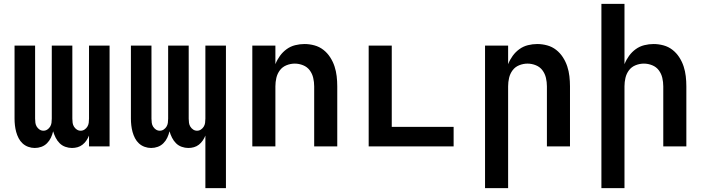

<svg xmlns="http://www.w3.org/2000/svg" viewBox="-20 -755 3640 990"><path d="M351 8Q334 8 317 2Q300 -4 287.5 -16.5Q275 -29 267 -45Q259 -61 254 -78Q250 -61 242.5 -45Q235 -29 222.5 -16.5Q210 -4 193.5 2Q177 8 159 8Q142 8 125.5 2Q109 -4 96.5 -15.5Q84 -27 76 -42.5Q68 -58 63.5 -74.5Q59 -91 57 -108.5Q55 -126 55 -143V-520H161V-143Q161 -132 162.5 -121.5Q164 -111 169.5 -102Q175 -93 184 -87Q193 -81 204 -81Q215 -81 224 -87Q233 -93 238.5 -102Q244 -111 245.5 -121.5Q247 -132 247 -143V-520H353V-143Q353 -132 354.5 -121.5Q356 -111 361.5 -102Q367 -93 376 -87Q385 -81 396 -81Q407 -81 416 -87Q425 -93 430.5 -102Q436 -111 437.5 -121.5Q439 -132 439 -143V-520H545V0H439V-56Q434 -43 425.5 -30.5Q417 -18 405.5 -9Q394 0 380 4Q366 8 351 8Z M1039 215V-56Q1034 -43 1025.5 -30.5Q1017 -18 1005.5 -9Q994 0 980 4Q966 8 951 8Q934 8 917 2Q900 -4 887.5 -16.5Q875 -29 867 -45Q859 -61 854 -78Q850 -61 842.5 -45Q835 -29 822.5 -16.5Q810 -4 793.5 2Q777 8 759 8Q742 8 725.5 2Q709 -4 696.5 -15.5Q684 -27 676 -42.5Q668 -58 663.5 -74.5Q659 -91 657 -108.5Q655 -126 655 -143V-520H761V-143Q761 -132 762.5 -121.5Q764 -111 769.5 -102Q775 -93 784 -87Q793 -81 804 -81Q815 -81 824 -87Q833 -93 838.5 -102Q844 -111 845.5 -121.5Q847 -132 847 -143V-520H953V-143Q953 -132 954.5 -121.5Q956 -111 961.5 -102Q967 -93 976 -87Q985 -81 996 -81Q1007 -81 1016 -87Q1025 -93 1030.5 -102Q1036 -111 1037.5 -121.5Q1039 -132 1039 -143V-520H1145V215Z M1281 0V-520H1400V-424Q1409 -447 1423.5 -467Q1438 -487 1458 -501.5Q1478 -516 1502 -522Q1526 -528 1550 -528Q1576 -528 1601.5 -521Q1627 -514 1647.5 -498Q1668 -482 1682.5 -459.5Q1697 -437 1705 -412.5Q1713 -388 1716 -362Q1719 -336 1719 -310V0H1600V-310Q1600 -332 1595 -353.5Q1590 -375 1577 -392.5Q1564 -410 1543 -418.5Q1522 -427 1500 -427Q1478 -427 1457 -418.5Q1436 -410 1423 -392.5Q1410 -375 1405 -353.5Q1400 -332 1400 -310V0Z M1881 0V-520H2000V-101H2319V0Z M2481 215V-520H2600V-424Q2609 -447 2623.5 -467Q2638 -487 2658 -501.5Q2678 -516 2702 -522Q2726 -528 2750 -528Q2776 -528 2801.5 -521Q2827 -514 2847.5 -498Q2868 -482 2882.5 -459.5Q2897 -437 2905 -412.5Q2913 -388 2916 -362Q2919 -336 2919 -310V0H2800V-310Q2800 -332 2795 -353.5Q2790 -375 2777 -392.5Q2764 -410 2743 -418.5Q2722 -427 2700 -427Q2678 -427 2657 -418.5Q2636 -410 2623 -392.5Q2610 -375 2605 -353.5Q2600 -332 2600 -310V215Z M3081 215V-735H3200V-424Q3209 -447 3223.5 -467Q3238 -487 3258 -501.5Q3278 -516 3302 -522Q3326 -528 3350 -528Q3376 -528 3401.5 -521Q3427 -514 3447.5 -498Q3468 -482 3482.5 -459.5Q3497 -437 3505 -412.5Q3513 -388 3516 -362Q3519 -336 3519 -310V0H3400V-310Q3400 -332 3395 -353.5Q3390 -375 3377 -392.5Q3364 -410 3343 -418.5Q3322 -427 3300 -427Q3278 -427 3257 -418.5Q3236 -410 3223 -392.5Q3210 -375 3205 -353.5Q3200 -332 3200 -310V215Z"/></svg>

Font: Iosevka Extended
Style: Bold
Weight: 700
Width: 7
Monospace: yes
Designer: Belleve Invis
Foundry: Belleve Invis
Version: Version 32.5.0; ttfautohint (v1.8.4)